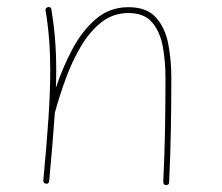

<svg xmlns="http://www.w3.org/2000/svg" viewBox="-20 -517 629 545"><path d="M103 -4.9Q112.8 -109.4 117.7 -183.8Q122.6 -258.3 122.6 -315.9Q122.6 -364.3 119.4 -405Q116.2 -445.8 109.4 -487.3Q107.9 -494.6 115.7 -496.6Q125 -498.5 126 -490.2Q132.8 -448.2 136.2 -406.5Q139.6 -364.7 139.6 -315.9Q139.6 -293 138.7 -268.1Q157.2 -323.7 184.8 -376.2Q212.4 -428.7 251.7 -462.6Q291 -496.6 344.7 -496.6Q396 -496.6 422.1 -468Q448.2 -439.5 457.3 -393.8Q466.3 -348.1 466.3 -297.4Q466.3 -223.1 465.1 -152.1Q463.9 -81.1 460 0.5Q460 8.3 451.7 8.3Q443.4 8.3 443.4 -0.5Q447.3 -82 448.5 -152.6Q449.7 -223.1 449.7 -297.4Q449.7 -342.8 442.1 -384.5Q434.6 -426.3 412.1 -453.1Q389.6 -480 344.7 -480Q300.8 -480 267.3 -453.4Q233.9 -426.8 209 -384.3Q184.1 -341.8 166.3 -292.7Q148.4 -243.7 136.2 -198.7L135.7 -197.3Q132.8 -156.2 128.9 -108.2Q125 -60.1 119.6 -2.9Q118.7 5.4 110.4 4.4Q102.5 3.4 103 -4.9Z"/></svg>

Font: Mikhak-DS1-FD Thin
Style: Regular
Weight: 100
Designer: Amin Abedi
Version: Version 3.2